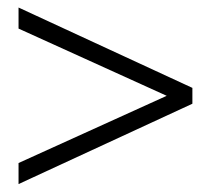

<svg xmlns="http://www.w3.org/2000/svg" viewBox="-20 -466 540 497"><path d="M478 -197.5 28 10.5V-44L411.5 -218L28 -392V-446.5L478 -238.5Z"/></svg>

Font: Newsreader Text Medium
Style: Regular
Weight: 500
Designer: Hugues Gentile
Foundry: Production Type
Version: Version 1.001